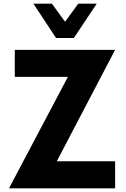

<svg xmlns="http://www.w3.org/2000/svg" viewBox="-20 -1020 680 1040"><path d="M379.9 -814H283.7L161.1 -1000H261.2L332.5 -902.3L403.8 -1000H503.9ZM603.5 -750 287.6 -146.5H603.5V0H28.8L347.7 -603.5H60.1V-750Z"/></svg>

Font: Now
Style: Bold
Weight: 700
Designer: Alfredo Marco Pradil
Foundry: Alfredo Marco Pradil
Version: Version 1.002;PS 001.002;hotconv 1.0.88;makeotf.lib2.5.64775